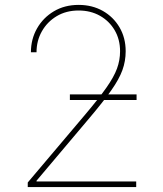

<svg xmlns="http://www.w3.org/2000/svg" viewBox="-20 -757 661 777"><path d="M92.3 0V-18.5L325.3 -294Q380 -358.7 410.5 -402.2Q441.1 -445.7 453.5 -479.6Q465.9 -513.5 465.9 -549.7Q465.9 -597.3 444.1 -634.6Q422.2 -671.9 384.4 -693.2Q346.6 -714.5 298.3 -714.5Q247.9 -714.5 209.5 -691.6Q171.2 -668.7 149.5 -630.3Q127.8 -592 127.8 -545.5H105.1Q105.1 -598.4 129.8 -641.9Q154.5 -685.4 198 -711.3Q241.5 -737.2 298.3 -737.2Q353 -737.2 396 -712.9Q438.9 -688.6 463.8 -646.1Q488.6 -603.7 488.6 -549.7Q488.6 -509.6 475.3 -473Q462 -436.4 430.2 -391.3Q398.4 -346.2 342.3 -279.8L127.8 -25.6V-22.7H531.2V0ZM262.8 -352.3V-375H532.7V-352.3Z"/></svg>

Font: Inter UI Thin
Style: Regular
Weight: 100
Designer: Rasmus Andersson
Foundry: rsms
Version: 3.2;8d6f07862